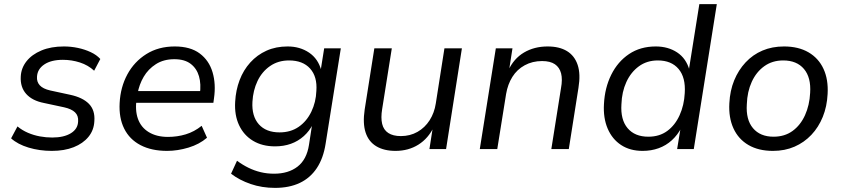

<svg xmlns="http://www.w3.org/2000/svg" viewBox="-20 -725 4098 934"><path d="M232 9Q172 9 119 -7Q66 -23 34 -52L65 -110Q88 -91 116 -79Q144 -67 174 -61.5Q204 -56 234 -56Q291 -56 325 -77Q359 -98 360 -135Q362 -162 345 -178.5Q328 -195 292 -203L194 -224Q137 -235 107.5 -268Q78 -301 81 -353Q83 -394 109 -427Q135 -460 181.5 -479.5Q228 -499 291 -499Q325 -499 358.5 -492Q392 -485 421 -471.5Q450 -458 468 -438L438 -381Q409 -408 369 -421Q329 -434 286 -434Q229 -434 195.5 -411.5Q162 -389 160 -352Q158 -327 173.5 -310Q189 -293 224 -285L321 -264Q382 -251 412.5 -220Q443 -189 439 -136Q437 -92 410.5 -59.5Q384 -27 338.5 -9Q293 9 232 9Z M793 9Q717 9 663.5 -19Q610 -47 584 -99.5Q558 -152 562 -224Q566 -301 599.5 -363Q633 -425 692 -462Q751 -499 830 -499Q906 -499 951.5 -465Q997 -431 1014 -373.5Q1031 -316 1021 -247L1018 -225H625L634 -282H972L952 -266Q959 -316 948 -354Q937 -392 907.5 -414.5Q878 -437 828 -437Q776 -437 738.5 -413Q701 -389 679 -351.5Q657 -314 649 -269L645 -247Q636 -189 651 -147Q666 -105 704 -82Q742 -59 797 -59Q842 -59 883.5 -71.5Q925 -84 961 -113L987 -55Q950 -23 897 -7Q844 9 793 9Z M1318 189Q1254 189 1199 170Q1144 151 1104 120L1133 57Q1160 77 1188.5 91Q1217 105 1248 112.5Q1279 120 1313 120Q1383 120 1427.5 85.5Q1472 51 1483 -20L1499 -124L1503 -123Q1486 -88 1458 -63Q1430 -38 1395 -25.5Q1360 -13 1318 -13Q1256 -13 1211 -40Q1166 -67 1143 -116Q1120 -165 1124 -230Q1127 -286 1145.5 -335Q1164 -384 1197.5 -421Q1231 -458 1276.5 -478.5Q1322 -499 1379 -499Q1439 -499 1483.5 -469Q1528 -439 1543 -382L1540 -383L1557 -490H1638L1564 -26Q1553 45 1521 93Q1489 141 1438 165Q1387 189 1318 189ZM1340 -81Q1394 -81 1433 -108Q1472 -135 1494.5 -181.5Q1517 -228 1519 -283Q1524 -352 1488.5 -391.5Q1453 -431 1386 -431Q1333 -431 1293.5 -403.5Q1254 -376 1232.5 -330.5Q1211 -285 1208 -230Q1204 -160 1239 -120.5Q1274 -81 1340 -81Z M1904 9Q1848 9 1810.5 -13.5Q1773 -36 1758.5 -80.5Q1744 -125 1754 -192L1801 -490H1886L1839 -194Q1832 -152 1839 -122.5Q1846 -93 1869 -78Q1892 -63 1930 -63Q1975 -63 2011 -83.5Q2047 -104 2070 -140Q2093 -176 2100 -222L2142 -490H2227L2150 0H2069L2086 -109H2091Q2064 -52 2015.5 -21.5Q1967 9 1904 9Z M2314 0 2392 -490H2473L2456 -381H2452Q2479 -440 2529 -469.5Q2579 -499 2644 -499Q2701 -499 2738 -476.5Q2775 -454 2790 -409.5Q2805 -365 2794 -298L2747 0H2662L2709 -296Q2717 -339 2709.5 -368Q2702 -397 2679.5 -412.5Q2657 -428 2617 -428Q2570 -428 2532.5 -407.5Q2495 -387 2472.5 -351Q2450 -315 2442 -268L2399 0Z M3106 9Q3045 9 3001.5 -19.5Q2958 -48 2936 -99.5Q2914 -151 2918 -219Q2922 -298 2953.5 -361.5Q2985 -425 3040 -462Q3095 -499 3170 -499Q3230 -499 3274 -470Q3318 -441 3334 -384L3331 -385L3382 -705H3467L3355 0H3274L3291 -104H3295Q3276 -68 3248 -42.5Q3220 -17 3184 -4Q3148 9 3106 9ZM3134 -60Q3188 -60 3226 -88Q3264 -116 3286 -164.5Q3308 -213 3311 -272Q3316 -348 3281 -389.5Q3246 -431 3180 -431Q3127 -431 3088 -402.5Q3049 -374 3027 -326Q3005 -278 3003 -218Q2998 -143 3033 -101.5Q3068 -60 3134 -60Z M3740 9Q3670 9 3621 -19.5Q3572 -48 3548 -100.5Q3524 -153 3528 -223Q3531 -284 3551.5 -334Q3572 -384 3607 -421.5Q3642 -459 3689 -479Q3736 -499 3794 -499Q3864 -499 3913 -470.5Q3962 -442 3986 -390Q4010 -338 4006 -268Q4003 -207 3982.5 -156.5Q3962 -106 3927 -69Q3892 -32 3845 -11.5Q3798 9 3740 9ZM3743 -60Q3797 -60 3835.5 -88Q3874 -116 3896 -164.5Q3918 -213 3921 -273Q3926 -348 3891 -389.5Q3856 -431 3790 -431Q3737 -431 3698 -403Q3659 -375 3637 -327Q3615 -279 3613 -218Q3608 -143 3643 -101.5Q3678 -60 3743 -60Z"/></svg>

Font: Nunito Sans 10pt
Style: Italic
Weight: 400
Italic angle: -9°
Designer: Vernon Adams
Foundry: Vernon Adams
Version: Version 3.101;gftools[0.9.27]